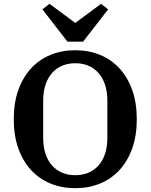

<svg xmlns="http://www.w3.org/2000/svg" viewBox="-20 -973 788 1005"><path d="M374 -56Q411 -56 441.5 -68.5Q472 -81 494.5 -105.5Q517 -130 529.5 -167Q542 -204 542 -253V-445Q542 -494 529.5 -530.5Q517 -567 494.5 -592Q472 -617 441.5 -629.5Q411 -642 374 -642Q337 -642 306.5 -629.5Q276 -617 253.5 -592Q231 -567 218.5 -530.5Q206 -494 206 -445V-253Q206 -204 218.5 -167Q231 -130 253.5 -105.5Q276 -81 306.5 -68.5Q337 -56 374 -56ZM374 12Q304 12 245 -12Q186 -36 143 -82.5Q100 -129 76 -196Q52 -263 52 -349Q52 -435 76 -502Q100 -569 143 -615.5Q186 -662 245 -686Q304 -710 374 -710Q444 -710 503 -686Q562 -662 605 -615.5Q648 -569 672 -502Q696 -435 696 -349Q696 -263 672 -196Q648 -129 605 -82.5Q562 -36 503 -12Q444 12 374 12ZM202 -924 239 -953 374 -853 509 -953 546 -924 415 -755H333Z"/></svg>

Font: IBM Plex Serif SmBld
Style: Regular
Weight: 600
Designer: Mike Abbink, Paul van der Laan, Pieter van Rosmalen
Foundry: Bold Monday
Version: Version 3.001